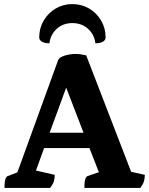

<svg xmlns="http://www.w3.org/2000/svg" viewBox="-20 -920 731 940"><path d="M2 0Q2 -53 18 -58L65 -76L264 -624Q268 -636 284 -643Q300 -650 318.5 -653Q337 -656 348 -656Q362 -656 375.5 -654Q389 -652 402 -649L622 -79L689 -64Q689 -46 684.5 -31.5Q680 -17 667 0H393Q393 -53 409 -58L464 -77L418 -195H196L156 -85L248 -64Q248 -46 243.5 -31.5Q239 -17 225 0ZM223 -270H389L304 -491ZM334 -900Q290 -900 253 -878.5Q216 -857 194 -819.5Q172 -782 172 -737Q172 -723 186 -715.5Q200 -708 222 -708Q227 -751 258 -779Q289 -807 334 -807Q380 -807 411 -779Q442 -751 447 -708Q469 -708 483 -715.5Q497 -723 497 -737Q497 -782 475 -819.5Q453 -857 416 -878.5Q379 -900 334 -900Z"/></svg>

Font: Petrona ExtraBold
Style: Regular
Weight: 800
Designer: Ringo R. Seeber
Foundry: Ringo R. Seeber
Version: Version 2.001; ttfautohint (v1.8.3)